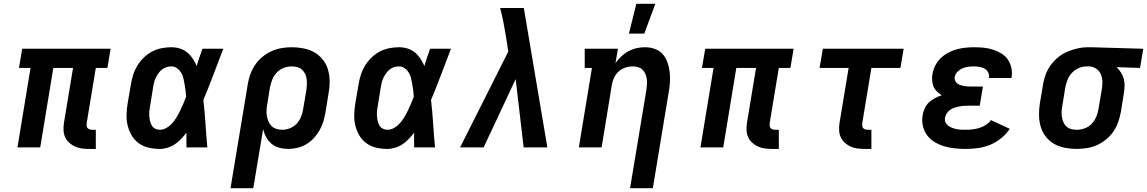

<svg xmlns="http://www.w3.org/2000/svg" viewBox="-20 -777 6046 1012"><path d="M450 8Q430 8 411 5.5Q392 3 375.5 -4.5Q359 -12 345 -24.5Q331 -37 323.5 -53.5Q316 -70 315 -89.5Q314 -109 317 -129L365 -419H261L192 0H72L141 -419H80L97 -520H563L546 -419H485L437 -129Q436 -121 436.5 -114Q437 -107 441.5 -102Q446 -97 452.5 -95Q459 -93 467 -93H485V8Z M822 8Q792 8 763.5 1.5Q735 -5 712 -21.5Q689 -38 674.5 -62.5Q660 -87 653 -115Q646 -143 647 -173Q648 -203 653 -233L670 -333Q674 -358 682 -383Q690 -408 704 -431Q718 -454 738 -473.5Q758 -493 782 -505.5Q806 -518 832 -523Q858 -528 883 -528Q907 -528 929 -521Q951 -514 967.5 -500Q984 -486 996 -467.5Q1008 -449 1017 -429Q1023 -451 1031 -474Q1039 -497 1047 -520H1157Q1131 -453 1105.5 -385Q1080 -317 1052 -250Q1059 -188 1063 -125.5Q1067 -63 1073 0H963Q963 -19 962.5 -38.5Q962 -58 963 -78Q950 -61 935 -45Q920 -29 902 -17Q884 -5 863 1.5Q842 8 822 8ZM822 -93Q841 -93 858.5 -103.5Q876 -114 889 -129Q902 -144 912 -161Q922 -178 930.5 -195.5Q939 -213 946.5 -231Q954 -249 961 -267Q960 -283 958 -300Q956 -317 953 -333Q950 -349 946.5 -365Q943 -381 934.5 -394.5Q926 -408 913 -417.5Q900 -427 883 -427Q870 -427 857 -423Q844 -419 833.5 -410.5Q823 -402 815 -390.5Q807 -379 801 -367Q795 -355 792 -342Q789 -329 787 -317L771 -217Q768 -203 767 -190Q766 -177 767 -164Q768 -151 771 -138.5Q774 -126 780 -115.5Q786 -105 797.5 -99Q809 -93 822 -93Z M1195 215 1286 -333Q1290 -359 1299.5 -385.5Q1309 -412 1325 -435.5Q1341 -459 1363.5 -477.5Q1386 -496 1411.5 -507.5Q1437 -519 1464 -523.5Q1491 -528 1518 -528Q1549 -528 1580 -522Q1611 -516 1636.5 -501.5Q1662 -487 1681 -463.5Q1700 -440 1708.5 -411Q1717 -382 1717.5 -350.5Q1718 -319 1712 -287L1696 -187Q1692 -163 1685 -139Q1678 -115 1665.5 -92.5Q1653 -70 1635.5 -50.5Q1618 -31 1595.5 -17.5Q1573 -4 1548.5 2Q1524 8 1500 8Q1476 8 1452.5 2Q1429 -4 1411.5 -19Q1394 -34 1383 -54Q1372 -74 1367 -97L1315 215ZM1468 -93Q1488 -93 1509 -101.5Q1530 -110 1544.5 -126Q1559 -142 1567 -162.5Q1575 -183 1578 -203L1595 -303Q1597 -318 1597.5 -333Q1598 -348 1596 -362Q1594 -376 1587.5 -389Q1581 -402 1570.5 -411Q1560 -420 1546 -423.5Q1532 -427 1517 -427Q1496 -427 1475 -419Q1454 -411 1438.5 -394.5Q1423 -378 1415 -357.5Q1407 -337 1403 -317L1389 -230Q1386 -214 1385 -198Q1384 -182 1386.5 -166.5Q1389 -151 1395 -137Q1401 -123 1411.5 -112.5Q1422 -102 1437 -97.5Q1452 -93 1468 -93Z M2022 8Q1992 8 1963.5 1.5Q1935 -5 1912 -21.5Q1889 -38 1874.5 -62.5Q1860 -87 1853 -115Q1846 -143 1847 -173Q1848 -203 1853 -233L1870 -333Q1874 -358 1882 -383Q1890 -408 1904 -431Q1918 -454 1938 -473.5Q1958 -493 1982 -505.5Q2006 -518 2032 -523Q2058 -528 2083 -528Q2107 -528 2129 -521Q2151 -514 2167.5 -500Q2184 -486 2196 -467.5Q2208 -449 2217 -429Q2223 -451 2231 -474Q2239 -497 2247 -520H2357Q2331 -453 2305.5 -385Q2280 -317 2252 -250Q2259 -188 2263 -125.5Q2267 -63 2273 0H2163Q2163 -19 2162.5 -38.5Q2162 -58 2163 -78Q2150 -61 2135 -45Q2120 -29 2102 -17Q2084 -5 2063 1.5Q2042 8 2022 8ZM2022 -93Q2041 -93 2058.5 -103.5Q2076 -114 2089 -129Q2102 -144 2112 -161Q2122 -178 2130.5 -195.5Q2139 -213 2146.5 -231Q2154 -249 2161 -267Q2160 -283 2158 -300Q2156 -317 2153 -333Q2150 -349 2146.5 -365Q2143 -381 2134.5 -394.5Q2126 -408 2113 -417.5Q2100 -427 2083 -427Q2070 -427 2057 -423Q2044 -419 2033.5 -410.5Q2023 -402 2015 -390.5Q2007 -379 2001 -367Q1995 -355 1992 -342Q1989 -329 1987 -317L1971 -217Q1968 -203 1967 -190Q1966 -177 1967 -164Q1968 -151 1971 -138.5Q1974 -126 1980 -115.5Q1986 -105 1997.5 -99Q2009 -93 2022 -93Z M2405 0 2659 -505 2647 -583Q2641 -621 2633.5 -659.5Q2626 -698 2616 -735H2741L2865 0H2740L2698 -360L2529 0Z M3301 215 3387 -303Q3389 -318 3390 -332.5Q3391 -347 3389 -361Q3387 -375 3381.5 -388Q3376 -401 3366.5 -410Q3357 -419 3343 -423Q3329 -427 3315 -427Q3295 -427 3275.5 -420.5Q3256 -414 3241 -400.5Q3226 -387 3217 -368Q3208 -349 3205 -330L3151 0H3031L3100 -419H3062V-520H3237L3224 -444Q3238 -464 3255 -480Q3272 -496 3292.5 -507Q3313 -518 3335 -523Q3357 -528 3379 -528Q3407 -528 3432 -519Q3457 -510 3473.5 -491Q3490 -472 3498.5 -447Q3507 -422 3510 -395.5Q3513 -369 3511 -341.5Q3509 -314 3504 -287L3421 215ZM3295 -600 3334 -757H3434L3376 -600Z M4050 8Q4030 8 4011 5.5Q3992 3 3975.5 -4.5Q3959 -12 3945 -24.5Q3931 -37 3923.5 -53.5Q3916 -70 3915 -89.5Q3914 -109 3917 -129L3965 -419H3861L3792 0H3672L3741 -419H3680L3697 -520H4163L4146 -419H4085L4037 -129Q4036 -121 4036.5 -114Q4037 -107 4041.5 -102Q4046 -97 4052.5 -95Q4059 -93 4067 -93H4085V8Z M4538 8Q4518 8 4499 5.5Q4480 3 4463.5 -4.5Q4447 -12 4433 -24.5Q4419 -37 4411.5 -53.5Q4404 -70 4403 -89.5Q4402 -109 4405 -129L4453 -419H4300L4317 -520H4743L4726 -419H4573L4525 -129Q4524 -121 4524.5 -114Q4525 -107 4529.5 -102Q4534 -97 4540.5 -95Q4547 -93 4555 -93H4573V8Z M5070 8Q5041 8 5012.5 5Q4984 2 4957 -6Q4930 -14 4906.5 -28Q4883 -42 4867 -63.5Q4851 -85 4844.5 -113Q4838 -141 4843 -170Q4846 -188 4854 -206Q4862 -224 4876.5 -237.5Q4891 -251 4908.5 -260Q4926 -269 4944 -275Q4931 -283 4919 -294.5Q4907 -306 4900.5 -321Q4894 -336 4893 -353Q4892 -370 4895 -388Q4899 -410 4910 -432Q4921 -454 4939 -471Q4957 -488 4978.5 -499.5Q5000 -511 5022.5 -517Q5045 -523 5068 -525.5Q5091 -528 5114 -528Q5140 -528 5165 -525.5Q5190 -523 5213.5 -515.5Q5237 -508 5257.5 -495.5Q5278 -483 5291.5 -464Q5305 -445 5310.5 -420.5Q5316 -396 5312 -370L5311 -366H5192L5193 -368Q5195 -382 5188.5 -395Q5182 -408 5170 -415Q5158 -422 5143.5 -424.5Q5129 -427 5114 -427Q5099 -427 5083.5 -425Q5068 -423 5053.5 -417Q5039 -411 5027 -399Q5015 -387 5012 -371Q5011 -362 5014 -353Q5017 -344 5024.5 -338Q5032 -332 5040.5 -329Q5049 -326 5058.5 -324Q5068 -322 5077.5 -321.5Q5087 -321 5097 -321H5161L5144 -220H5080Q5068 -220 5056.5 -219Q5045 -218 5033 -215.5Q5021 -213 5009.5 -209Q4998 -205 4987.5 -197.5Q4977 -190 4970 -179.5Q4963 -169 4961 -157Q4959 -144 4963.5 -133Q4968 -122 4977.5 -115Q4987 -108 4998 -103.5Q5009 -99 5021 -96.5Q5033 -94 5045.5 -93.5Q5058 -93 5071 -93Q5088 -93 5106 -95Q5124 -97 5141.5 -102.5Q5159 -108 5175.5 -118Q5192 -128 5203 -144L5302 -98Q5284 -70 5256.5 -48Q5229 -26 5198 -13.5Q5167 -1 5134.5 3.5Q5102 8 5070 8Z M5655 8Q5624 8 5593 2Q5562 -4 5536.5 -18.5Q5511 -33 5492.5 -56.5Q5474 -80 5465.5 -109Q5457 -138 5456.5 -169.5Q5456 -201 5461 -233L5478 -333Q5482 -359 5492 -385.5Q5502 -412 5519 -435Q5536 -458 5558.5 -476Q5581 -494 5607 -505Q5633 -516 5660 -522Q5687 -528 5713 -528H5731L6006 -520L5989 -419L5865 -423Q5878 -411 5888 -395.5Q5898 -380 5903 -362.5Q5908 -345 5907.5 -325.5Q5907 -306 5904 -287L5888 -187Q5883 -161 5874 -134.5Q5865 -108 5849 -84.5Q5833 -61 5810.5 -42.5Q5788 -24 5762.5 -12.5Q5737 -1 5709.5 3.5Q5682 8 5655 8ZM5656 -93Q5677 -93 5698.5 -101Q5720 -109 5735 -125.5Q5750 -142 5758.5 -162.5Q5767 -183 5770 -203L5787 -303Q5791 -325 5790.5 -346Q5790 -367 5782.5 -385Q5775 -403 5758.5 -414.5Q5742 -426 5721 -427H5707Q5686 -427 5665.5 -418Q5645 -409 5630 -393Q5615 -377 5607 -357Q5599 -337 5595 -317L5579 -217Q5576 -202 5575.5 -187Q5575 -172 5577.5 -158Q5580 -144 5586 -131Q5592 -118 5602.5 -109Q5613 -100 5627 -96.5Q5641 -93 5656 -93Z"/></svg>

Font: Iosevka Etoile
Style: Bold Italic
Weight: 700
Italic angle: -9°
Designer: Belleve Invis
Foundry: Belleve Invis
Version: Version 28.1.0; ttfautohint (v1.8.4)